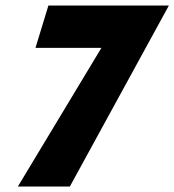

<svg xmlns="http://www.w3.org/2000/svg" viewBox="-20 -678 634 698"><path d="M45 0 371 -541 450 -504H109L156 -658H594L234 0Z"/></svg>

Font: Ysabeau Office Black
Style: Italic
Weight: 900
Italic angle: -12°
Designer: Christian Thalmann (Catharsis Fonts)
Version: Version 2.001;gftools[0.9.30]; featfreeze: tnum,lnum,ss02